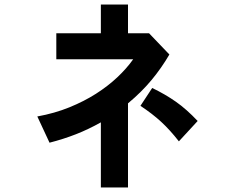

<svg xmlns="http://www.w3.org/2000/svg" viewBox="-20 -725 1040 849"><path d="M729 -484Q694 -424 650 -371Q606 -318 546 -268V104H426V-184Q371 -153 316 -131.5Q261 -110 199 -94L145 -210Q222 -224 287 -250.5Q352 -277 404.5 -310.5Q457 -344 498.5 -383Q540 -422 569 -463H229V-578H426V-705H546V-578H639ZM771 -100Q732 -150 693 -186Q654 -222 601 -257L653 -336Q711 -308 758 -275Q805 -242 854 -190Z"/></svg>

Font: NanumGothicCoding
Style: Bold
Weight: 700
Monospace: yes
Designer: Kwon Bruce; Nicolas Noh; Sung-woo Choi; Go-un Cha; Soo-hyun Park;
Foundry: NHN Corporation
Version: Version 2.000;PS 1;hotconv 1.0.49;makeotf.lib2.0.14853